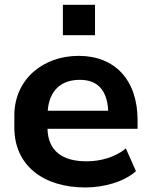

<svg xmlns="http://www.w3.org/2000/svg" viewBox="-20 -787 638 817"><path d="M342.8 10.7C424.8 10.7 508.8 -14.2 558.6 -58.6L515.6 -155.3C470.2 -117.7 407.7 -100.6 348.1 -100.6C246.1 -100.6 184.6 -144 182.1 -238.8H565.4V-276.4C565.4 -444.3 470.7 -549.3 314.9 -549.3C161.1 -549.3 41 -447.8 41 -295.4V-244.1C41 -81.5 166.5 10.7 342.8 10.7ZM319.3 -447.3C393.6 -447.3 435.5 -405.8 440.4 -315.9H183.1C189.9 -403.8 241.7 -447.3 319.3 -447.3ZM384.3 -637.2V-766.6H247.6V-637.2Z"/></svg>

Font: Winston
Style: Bold
Weight: 700
Designer: Vernon Adams, Kim Jin-seong, David Berlow, Cristiano Sobral
Foundry: The Winston Project Authors
Version: Version 3.004